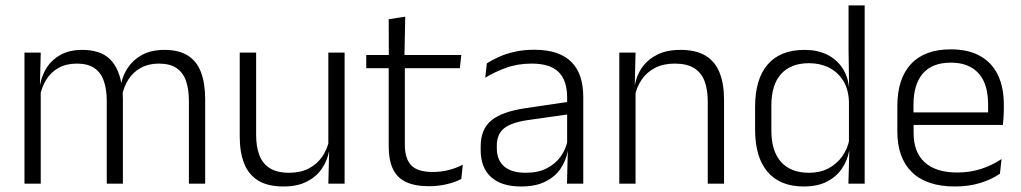

<svg xmlns="http://www.w3.org/2000/svg" viewBox="-20 -683 3798 714"><path d="M682.5 0V-307Q682.5 -350.5 671.8 -381.8Q661 -413 636.5 -429.8Q612 -446.5 570.5 -446.5Q532.5 -446.5 503.8 -430.8Q475 -415 457.5 -387.5Q440 -360 433.5 -325.5L422 -371H430.5Q437 -404.5 456.8 -433.2Q476.5 -462 510 -479.8Q543.5 -497.5 591.5 -497.5Q646 -497.5 679.5 -475.8Q713 -454 728 -412.8Q743 -371.5 743 -313.5V0ZM71 0V-487.5H131.5L128.5 -366.5L131.5 -363.5V0ZM377 0V-307Q377 -350 366.2 -381.5Q355.5 -413 331 -429.8Q306.5 -446.5 265.5 -446.5Q226.5 -446.5 197.8 -430.5Q169 -414.5 151.8 -386.5Q134.5 -358.5 128 -322.5L114.5 -367.5H129Q135.5 -403.5 154.5 -432.8Q173.5 -462 206.5 -479.8Q239.5 -497.5 286 -497.5Q353.5 -497.5 388.8 -463Q424 -428.5 433.5 -360.5Q435.5 -350 436.2 -338.8Q437 -327.5 437 -316V0Z M932.5 -487.5V-181.5Q932.5 -138.5 944.2 -106.8Q956 -75 983 -57.8Q1010 -40.5 1055.5 -40.5Q1098 -40.5 1128.8 -56.8Q1159.5 -73 1178.8 -101.2Q1198 -129.5 1204.5 -164.5L1217 -120H1203.5Q1197 -84.5 1176.2 -54.8Q1155.5 -25 1120.2 -7.2Q1085 10.5 1034.5 10.5Q976 10.5 940.2 -11.5Q904.5 -33.5 888 -75Q871.5 -116.5 871.5 -175.5V-487.5ZM1261.5 -487.5V0H1201L1204 -120.5L1201 -123.5V-487.5Z M1576 9.5Q1522.5 9.5 1489.2 -6.5Q1456 -22.5 1440.8 -55.5Q1425.5 -88.5 1425.5 -137.5V-455.5H1485.5V-144.5Q1485.5 -93 1509.2 -68.2Q1533 -43.5 1589.5 -43.5Q1619.5 -43.5 1647.8 -50.5Q1676 -57.5 1701 -70.5L1695.5 -17.5Q1672 -5 1640.5 2.2Q1609 9.5 1576 9.5ZM1342 -429.5V-478.5H1695.5L1690 -429.5ZM1426 -471.5 1425.5 -611.5 1487 -621 1484 -471.5Z M2088.5 0 2091.5 -121.5 2089 -131V-288.5V-321Q2089 -384 2057.2 -415.2Q2025.5 -446.5 1957.5 -446.5Q1904.5 -446.5 1861 -430.5Q1817.5 -414.5 1784.5 -394L1790.5 -447.5Q1808.5 -459 1834 -470.8Q1859.5 -482.5 1892.8 -490.2Q1926 -498 1966 -498Q2015 -498 2049.8 -486Q2084.5 -474 2106.5 -451Q2128.5 -428 2138.8 -395.5Q2149 -363 2149 -322.5V0ZM1917.5 10.5Q1845 10.5 1806.2 -24.5Q1767.5 -59.5 1767.5 -125V-138Q1767.5 -202.5 1807.2 -235.2Q1847 -268 1936 -281L2099 -305L2102 -259L1943.5 -236.5Q1881.5 -227.5 1854.5 -205.8Q1827.5 -184 1827.5 -141.5V-132.5Q1827.5 -87.5 1855 -64Q1882.5 -40.5 1935.5 -40.5Q1981 -40.5 2013.2 -57Q2045.5 -73.5 2065.2 -101.2Q2085 -129 2091.5 -163.5L2103.5 -120.5H2091Q2085 -86 2064.8 -56Q2044.5 -26 2008.2 -7.8Q1972 10.5 1917.5 10.5Z M2612 0V-306Q2612 -349.5 2600.2 -381Q2588.5 -412.5 2561.5 -429.5Q2534.5 -446.5 2489 -446.5Q2447 -446.5 2416 -430.5Q2385 -414.5 2366 -386.5Q2347 -358.5 2340 -322.5L2327.5 -367.5H2341Q2347.5 -403.5 2368.2 -432.8Q2389 -462 2424.2 -479.8Q2459.5 -497.5 2510 -497.5Q2569 -497.5 2604.5 -475.5Q2640 -453.5 2656.2 -412.2Q2672.5 -371 2672.5 -312V0ZM2283 0V-487.5H2343.5L2340.5 -367L2343.5 -364V0Z M2969 10.5Q2881 10.5 2834.5 -43.8Q2788 -98 2788 -201V-285.5Q2788 -389 2834.8 -443.2Q2881.5 -497.5 2972 -497.5Q3018.5 -497.5 3053.8 -480.8Q3089 -464 3110.5 -433.2Q3132 -402.5 3137 -361H3157L3137 -305.5Q3135 -352.5 3115 -384Q3095 -415.5 3062.2 -431.8Q3029.5 -448 2988.5 -448Q2921 -448 2884.8 -408Q2848.5 -368 2848.5 -290.5V-197.5Q2848.5 -121 2884.5 -80.8Q2920.5 -40.5 2989 -40.5Q3029.5 -40.5 3060.5 -56.8Q3091.5 -73 3111.8 -101.2Q3132 -129.5 3139 -166L3155 -121H3137.5Q3131 -85 3110.2 -55Q3089.5 -25 3054.5 -7.2Q3019.5 10.5 2969 10.5ZM3135 0 3138.5 -122 3137 -142V-347.5L3137.5 -362L3135.5 -500.5V-663H3195.5V0Z M3531.5 10.5Q3426 10.5 3371.5 -42.5Q3317 -95.5 3317 -193.5V-288.5Q3317 -390.5 3367.8 -445Q3418.5 -499.5 3515.5 -499.5Q3580.5 -499.5 3624.5 -475Q3668.5 -450.5 3690.8 -404.5Q3713 -358.5 3713 -294V-276.5Q3713 -262 3712 -247.5Q3711 -233 3709.5 -218.5H3653.5Q3654.5 -240.5 3654.5 -260.2Q3654.5 -280 3654.5 -296.5Q3654.5 -345.5 3638.8 -379.8Q3623 -414 3592.2 -432Q3561.5 -450 3515.5 -450Q3447 -450 3412 -409.8Q3377 -369.5 3377 -293.5V-246L3377.5 -238V-187.5Q3377.5 -154 3387.2 -127Q3397 -100 3417.2 -80.8Q3437.5 -61.5 3468.2 -51.5Q3499 -41.5 3540 -41.5Q3587.5 -41.5 3628.2 -54.8Q3669 -68 3704.5 -91.5L3698.5 -37Q3667.5 -15.5 3625 -2.5Q3582.5 10.5 3531.5 10.5ZM3348.5 -218.5V-265H3696V-218.5Z"/></svg>

Font: Anek Gurmukhi Light
Style: Regular
Weight: 300
Designer: Sarang Kulkarni (Gurmukhi), Yesha Goshar (Latin)
Foundry: Ek Type
Version: Version 1.003